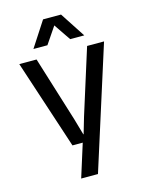

<svg xmlns="http://www.w3.org/2000/svg" viewBox="-140 -864 867 1138"><g transform="rotate(-15 293.5 -295.0)"><path d="M34.2 -560.1H140.1L264.2 -160.2L293 -60.1H294.9L324.2 -160.2L450.2 -560.1H554.2L315.9 189.9H212.9L276.9 -13.2H213.9ZM138.2 -625 238.8 -779.8H349.1L450.2 -625H363.8L293.9 -728L224.1 -625Z"/></g></svg>

Font: TASA Explorer Medium
Style: Regular
Weight: 500
Designer: Weizhong Zhang
Foundry: Local Remote
Version: Version 1.000;Glyphs 3.1.2 (3151)